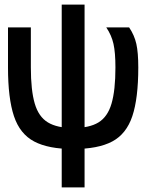

<svg xmlns="http://www.w3.org/2000/svg" viewBox="-20 -638 640 840"><path d="M300 14Q192 14 129.5 -19Q67 -52 41 -130Q15 -208 15 -343V-518H115V-343Q115 -243 132 -185Q149 -127 189.5 -102.5Q230 -78 300 -78Q371 -78 411 -102.5Q451 -127 468 -185Q485 -243 485 -343Q485 -408 476.5 -446Q468 -484 445 -518H545Q568 -484 576.5 -446Q585 -408 585 -343Q585 -208 559 -130Q533 -52 471 -19Q409 14 300 14ZM250 182V-618H350V182Z"/></svg>

Font: Victor Mono Thin
Style: Regular
Weight: 100
Monospace: yes
Designer: Rune Bjørnerås
Version: Version 1.561;gftools[0.9.30]